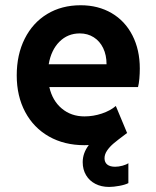

<svg xmlns="http://www.w3.org/2000/svg" viewBox="-20 -551 602 739"><path d="M511.2 -215.8H169.9Q181.6 -163.6 217.8 -133.3Q253.9 -103 305.2 -103Q339.4 -103 372.1 -114Q404.8 -125 425.8 -143.1L468.8 -40L469.7 -39.6L460 -32.2Q433.1 -12.2 417.7 0.7Q402.3 13.7 392.3 28.3Q382.3 43 382.3 58.1Q382.3 73.7 392.8 82.3Q403.3 90.8 423.3 90.8Q436.5 90.8 451.7 86.7Q466.8 82.5 474.1 77.1V153.8Q461.9 160.2 439.5 164.3Q417 168.5 399.9 168.5Q370.1 168.5 347.2 156.7Q324.2 145 311.3 123.3Q298.3 101.6 298.3 73.2Q298.3 38.1 321.8 7.3Q315.9 7.8 304.7 7.8Q227.5 7.8 168.5 -25.6Q109.4 -59.1 76.9 -120.1Q44.4 -181.2 44.4 -260.7Q44.4 -340.8 75.2 -402.1Q106 -463.4 161.6 -497.1Q217.3 -530.8 290.5 -530.8Q357.9 -530.8 409.7 -500.5Q461.4 -470.2 489.7 -414.8Q518.1 -359.4 518.1 -287.1Q518.1 -268.1 516.4 -248.3Q514.6 -228.5 511.2 -215.8ZM390.1 -303.7Q390.1 -338.9 377.2 -365.7Q364.3 -392.6 340.8 -407.5Q317.4 -422.4 287.1 -422.4Q240.7 -422.4 208.7 -390.4Q176.8 -358.4 167.5 -303.7Z"/></svg>

Font: Reddit Mono
Style: Bold
Weight: 700
Designer: Stephen Hutchings
Foundry: Reddit
Version: Version 1.009